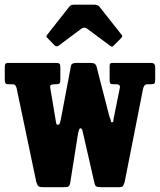

<svg xmlns="http://www.w3.org/2000/svg" viewBox="-24 -790 686 824"><path d="M237.5 -280 280.5 -507Q282.5 -520 303 -520H359Q374 -520 380 -517.8Q386 -515.5 390 -505.5L445.5 -290Q452 -275.5 452 -270.2Q452 -265 457 -265Q462.5 -265 462.5 -271.2Q462.5 -277.5 465.5 -290L490 -411.5Q492.5 -421.5 487.5 -425Q482.5 -428.5 477 -428.5H462.5Q452 -428.5 449.2 -432.2Q446.5 -436 446.5 -445.5V-506.5Q446.5 -515.5 449.8 -517.8Q453 -520 462.5 -520H625Q642 -520 642 -502V-449Q642 -436.5 639.2 -432.5Q636.5 -428.5 624 -428.5H609.5Q601.5 -428.5 598 -425.5Q594.5 -422.5 590.5 -411.5L511 -9Q506.5 4 503.5 8.8Q500.5 13.5 482.5 13.5H414.5Q395.5 13.5 389.8 10.5Q384 7.5 381 -6L335.5 -205Q332.5 -219.5 329.8 -229.5Q327 -239.5 321.5 -239.5Q317 -239.5 314.2 -230Q311.5 -220.5 309.5 -208L277.5 -6.5Q275.5 6.5 270.2 10Q265 13.5 246.5 13.5H165Q146 13.5 141.5 9.8Q137 6 132 -8L47 -413Q43.5 -422.5 40.2 -425.5Q37 -428.5 23.5 -428.5H12Q1 -428.5 -1.2 -433.5Q-3.5 -438.5 -3.5 -449V-501.5Q-3.5 -513.5 0 -516.8Q3.5 -520 14.5 -520H215Q227 -520 231 -516.8Q235 -513.5 235 -500.5V-450Q235 -436.5 232 -432.5Q229 -428.5 216.5 -428.5H214Q201.5 -428.5 195.8 -426.2Q190 -424 191.5 -414.5L214 -279.5Q215.5 -268.5 217 -261.5Q218.5 -254.5 224.5 -254.5Q230 -254.5 232.5 -260.8Q235 -267 237.5 -280ZM209 -596.5 181 -625.5Q175 -631 175 -633.5Q175 -636 179.5 -642L273.5 -761.5Q278 -767.5 283.8 -768.8Q289.5 -770 300 -770H379.5Q395.5 -770 402.5 -761.5L498.5 -640Q504 -634.5 495.5 -626L464 -594.5Q458.5 -589 456.5 -589.2Q454.5 -589.5 448 -594L350.5 -666.5Q337.5 -676 325.5 -667L227 -593.5Q218.5 -587.5 209 -596.5Z"/></svg>

Font: Besley* Condensed Heavy
Style: Regular
Weight: 800
Width: 3
Designer: Owen Earl
Foundry: indestructible type*
Version: Version 3.000; ttfautohint (v1.8.3)